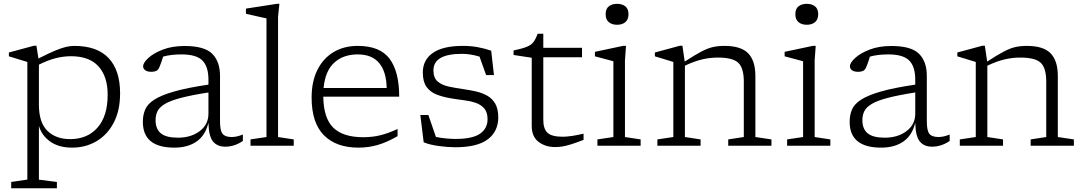

<svg xmlns="http://www.w3.org/2000/svg" viewBox="-20 -762 5666 1004"><path d="M277.5 189.5V222.5H38.5V189.5L123 177V-438Q113.5 -441 83.8 -450Q54 -459 26.5 -467.5V-487.5L158 -523H170.5L181 -456Q236 -484 270 -498Q304 -512 326.2 -517Q348.5 -522 368.5 -522Q488 -522 548 -458.2Q608 -394.5 608 -274.5Q608 -183 574.2 -119.5Q540.5 -56 483.8 -23Q427 10 357 10Q287 10 242.5 -21.8Q198 -53.5 183.5 -103.5V177.5ZM543 -266.5Q543 -362 495 -415Q447 -468 351 -468Q312 -468 271.5 -457.8Q231 -447.5 183.5 -424V-214.5Q183.5 -121 228 -77.8Q272.5 -34.5 346.5 -34.5Q437 -34.5 490 -94.8Q543 -155 543 -266.5Z M1158 5Q1116.5 5 1094 -22Q1071.5 -49 1070 -120Q1054 -54 1008 -22Q962 10 891.5 10Q727 10 727 -125Q727 -160.5 739.2 -189.2Q751.5 -218 787 -241Q822.5 -264 890.5 -283.5Q958.5 -303 1070 -319.5V-345.5Q1070 -414 1038.2 -445.8Q1006.5 -477.5 929 -477.5Q873.5 -477.5 833 -466Q823 -432.5 813 -409.5Q806.5 -395 796 -390.8Q785.5 -386.5 772.5 -386.5Q750 -386.5 739.2 -394.8Q728.5 -403 728.5 -415Q728.5 -434 755.8 -459Q783 -484 831.8 -502.8Q880.5 -521.5 945 -521.5Q1049.5 -521.5 1090 -480.5Q1130.5 -439.5 1130.5 -365.5V-128.5Q1130.5 -78 1144.2 -61.8Q1158 -45.5 1191.5 -45.5Q1218 -45.5 1250 -58.5V-25Q1206.5 5 1158 5ZM793.5 -133.5Q793.5 -87.5 821.2 -64.8Q849 -42 910.5 -42Q979 -42 1024.5 -76.5Q1070 -111 1070 -167.5V-278.5Q980.5 -264.5 925.5 -250Q870.5 -235.5 842 -218.2Q813.5 -201 803.5 -180.2Q793.5 -159.5 793.5 -133.5Z M1434 -45.5 1516 -33V0H1290V-33L1373.5 -45.5V-666Q1367 -667 1348.8 -671.2Q1330.5 -675.5 1308 -680.5Q1285.5 -685.5 1266 -690V-717L1428 -742H1441L1434 -674.5Z M1850.5 -522Q1967 -522 2017.2 -454.8Q2067.5 -387.5 2067.5 -256.5H1670.5Q1672 -144 1723 -94.2Q1774 -44.5 1879 -44.5Q1930 -44.5 1972 -55.5Q2014 -66.5 2059 -87.5V-50Q2003.5 -18 1955.2 -4Q1907 10 1854 10Q1738 10 1673.8 -54.8Q1609.5 -119.5 1609.5 -252Q1609.5 -336 1639.8 -396.5Q1670 -457 1724.2 -489.5Q1778.5 -522 1850.5 -522ZM1850 -477.5Q1776 -477.5 1728.5 -435Q1681 -392.5 1672 -302H2002Q2000.5 -386.5 1963 -432Q1925.5 -477.5 1850 -477.5Z M2399 -522Q2442 -522 2477.8 -515.5Q2513.5 -509 2548.5 -497L2563 -369.5H2522L2487.5 -466Q2462 -473.5 2439.2 -477Q2416.5 -480.5 2396 -480.5Q2246.5 -480.5 2246.5 -394Q2246.5 -355 2268.5 -336Q2290.5 -317 2326.8 -309.2Q2363 -301.5 2405.5 -295.5Q2437.5 -291 2469.2 -283.8Q2501 -276.5 2527.5 -261.8Q2554 -247 2569.8 -219.8Q2585.5 -192.5 2585.5 -148Q2585.5 -75 2530.8 -33.5Q2476 8 2360.5 8Q2321 8 2273.8 1.5Q2226.5 -5 2195.5 -18L2178 -160.5H2220L2259.5 -46Q2285 -40.5 2312.8 -38Q2340.5 -35.5 2362.5 -35.5Q2450.5 -35.5 2490 -62.8Q2529.5 -90 2529.5 -138.5Q2529.5 -175.5 2511.5 -195.8Q2493.5 -216 2464.8 -225.2Q2436 -234.5 2402.2 -238.5Q2368.5 -242.5 2337 -248Q2295 -255 2262 -268.2Q2229 -281.5 2210 -308.2Q2191 -335 2191 -383Q2191 -449 2243.8 -485.5Q2296.5 -522 2399 -522Z M2821 -135.5Q2821 -87.5 2843.5 -67.2Q2866 -47 2923 -47Q2963.5 -47 3031.5 -63V-30.5Q2991 -15 2965.2 -7Q2939.5 1 2920.5 4Q2901.5 7 2882.5 7Q2832 7 2796.2 -20.2Q2760.5 -47.5 2760.5 -104V-460L2665.5 -474.5V-498Q2710 -507.5 2733.5 -516.8Q2757 -526 2769 -541.5Q2781 -557 2791.5 -585.5H2821V-512H3023.5V-462.5H2821Z M3207 -632.5Q3180 -632.5 3163.5 -646.2Q3147 -660 3147 -688Q3147 -715.5 3163.5 -728.8Q3180 -742 3207 -742Q3233.5 -742 3250 -728.8Q3266.5 -715.5 3266.5 -688Q3266.5 -660 3250 -646.2Q3233.5 -632.5 3207 -632.5ZM3253.5 -522 3248 -447V-45.5L3330 -33V0H3104V-33L3187.5 -45.5V-441.5Q3182 -443 3164.8 -447.8Q3147.5 -452.5 3126.8 -458Q3106 -463.5 3091 -467.5V-491L3237.5 -522Z M3788 -33 3869.5 -45.5V-335.5Q3869.5 -406.5 3840.5 -433.8Q3811.5 -461 3733.5 -461Q3691.5 -461 3650.8 -451.2Q3610 -441.5 3561.5 -418.5V-45.5L3643.5 -33V0H3417.5V-33L3501 -45.5V-438Q3493 -440.5 3465.8 -448.8Q3438.5 -457 3404.5 -467.5V-487.5L3536 -523H3548.5L3560.5 -440Q3613.5 -474.5 3647.2 -492.2Q3681 -510 3708.2 -516Q3735.5 -522 3768 -522Q3855 -522 3892.5 -483Q3930 -444 3930 -365V-45.5L4014 -33V0H3788Z M4199 -632.5Q4172 -632.5 4155.5 -646.2Q4139 -660 4139 -688Q4139 -715.5 4155.5 -728.8Q4172 -742 4199 -742Q4225.5 -742 4242 -728.8Q4258.5 -715.5 4258.5 -688Q4258.5 -660 4242 -646.2Q4225.5 -632.5 4199 -632.5ZM4245.5 -522 4240 -447V-45.5L4322 -33V0H4096V-33L4179.5 -45.5V-441.5Q4174 -443 4156.8 -447.8Q4139.5 -452.5 4118.8 -458Q4098 -463.5 4083 -467.5V-491L4229.5 -522Z M4854 5Q4812.5 5 4790 -22Q4767.5 -49 4766 -120Q4750 -54 4704 -22Q4658 10 4587.5 10Q4423 10 4423 -125Q4423 -160.5 4435.2 -189.2Q4447.5 -218 4483 -241Q4518.5 -264 4586.5 -283.5Q4654.5 -303 4766 -319.5V-345.5Q4766 -414 4734.2 -445.8Q4702.5 -477.5 4625 -477.5Q4569.5 -477.5 4529 -466Q4519 -432.5 4509 -409.5Q4502.5 -395 4492 -390.8Q4481.5 -386.5 4468.5 -386.5Q4446 -386.5 4435.2 -394.8Q4424.5 -403 4424.5 -415Q4424.5 -434 4451.8 -459Q4479 -484 4527.8 -502.8Q4576.5 -521.5 4641 -521.5Q4745.5 -521.5 4786 -480.5Q4826.5 -439.5 4826.5 -365.5V-128.5Q4826.5 -78 4840.2 -61.8Q4854 -45.5 4887.5 -45.5Q4914 -45.5 4946 -58.5V-25Q4902.5 5 4854 5ZM4489.5 -133.5Q4489.5 -87.5 4517.2 -64.8Q4545 -42 4606.5 -42Q4675 -42 4720.5 -76.5Q4766 -111 4766 -167.5V-278.5Q4676.5 -264.5 4621.5 -250Q4566.5 -235.5 4538 -218.2Q4509.5 -201 4499.5 -180.2Q4489.5 -159.5 4489.5 -133.5Z M5369.5 -33 5451 -45.5V-335.5Q5451 -406.5 5422 -433.8Q5393 -461 5315 -461Q5273 -461 5232.2 -451.2Q5191.5 -441.5 5143 -418.5V-45.5L5225 -33V0H4999V-33L5082.5 -45.5V-438Q5074.5 -440.5 5047.2 -448.8Q5020 -457 4986 -467.5V-487.5L5117.5 -523H5130L5142 -440Q5195 -474.5 5228.8 -492.2Q5262.5 -510 5289.8 -516Q5317 -522 5349.5 -522Q5436.5 -522 5474 -483Q5511.5 -444 5511.5 -365V-45.5L5595.5 -33V0H5369.5Z"/></svg>

Font: Newsreader 6pt Light
Style: Regular
Weight: 300
Designer: Hugues Gentile
Foundry: Production Type
Version: Version 1.003; ttfautohint (v1.8.3)